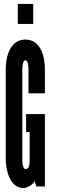

<svg xmlns="http://www.w3.org/2000/svg" viewBox="-20 -943 286 971"><path d="M70 -822H148V-923H70ZM207 -471V-594C207 -653 188 -743 108 -743C33 -743 9 -660 9 -594V-141C9 -89 26 8 100 8C118 8 146 -9 155 -27L164 0H207V-366H112V-275H130V-132C130 -114 128 -88 110 -88C98 -88 93 -109 93 -132V-594C93 -612 97 -638 108 -638C122 -638 124 -609 124 -594V-471Z"/></svg>

Font: League Gothic Condensed
Style: Regular
Weight: 400
Width: 3
Designer: Tyler Finck
Foundry: The League of Moveable Type
Version: Version 1.001;PS 001.001;hotconv 1.0.56;makeotf.lib2.0.21325